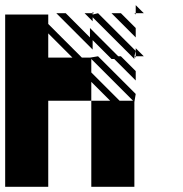

<svg xmlns="http://www.w3.org/2000/svg" viewBox="-20 -723 707 743"><path d="M505.2 -666.7 500 -671.9H505.2ZM505.2 -578.1 411.5 -671.9H447.9L505.2 -614.6ZM338.5 -640.6 307.3 -671.9H338.5V-666.7L359.4 -671.9L505.2 -526L500 -505.2H505.2V-500L500 -505.2V-494.8L338.5 -656.2ZM338.5 -531.2 197.9 -671.9H234.4L328.1 -578.1V-614.6L437.5 -505.2H447.9L505.2 -447.9V-411.5L421.9 -494.8H411.5L338.5 -567.7ZM0 -666.7H166.7V-630.2L296.9 -500H328.1L359.4 -505.2L505.2 -359.4L500 -328.1V0H333.3V-333.3H406.2L333.3 -406.2V-333.3H166.7V0H0ZM505.2 -505.2H536.5L505.2 -536.5ZM505.2 -671.9H536.5L505.2 -703.1ZM338.5 -671.9H343.8L338.5 -677.1ZM442.7 -333.3H494.8L333.3 -494.8V-442.7ZM260.4 -500 166.7 -593.8V-500Z"/></svg>

Font: 0xA000-Monochrome
Style: Monochrome
Weight: 400
Version: Version 0.1